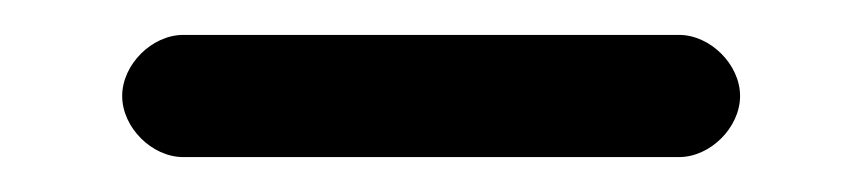

<svg xmlns="http://www.w3.org/2000/svg" viewBox="-20 -330 493 110"><path d="M85 -240H369C387 -240 404 -257 404 -275C404 -293 387 -310 369 -310H85C67 -310 50 -293 50 -275C50 -257 67 -240 85 -240Z"/></svg>

Font: Electronic
Style: Bd
Weight: 700
Version: Version 1.011